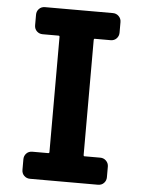

<svg xmlns="http://www.w3.org/2000/svg" viewBox="-53 -772 605 814"><g transform="rotate(5 250.0 -365.0)"><path d="M394.5 -730.5Q409.2 -730.5 419.4 -720.2Q429.7 -710 429.7 -695.3V-650.4Q429.7 -635.7 419.9 -625.5Q410.2 -615.2 394.5 -615.2H327.1Q323.2 -615.2 323.2 -610.4V-120.1Q323.2 -115.2 327.1 -115.2H394.5Q409.2 -115.2 419.4 -105Q429.7 -94.7 429.7 -80.1V-35.2Q429.7 -20.5 419.9 -10.3Q410.2 0 394.5 0H105.5Q90.8 0 80.6 -9.8Q70.3 -19.5 70.3 -35.2V-80.1Q70.3 -94.7 80.1 -105Q89.8 -115.2 105.5 -115.2H172.9Q177.7 -115.2 177.7 -120.1V-610.4Q177.7 -615.2 172.9 -615.2H105.5Q90.8 -615.2 80.6 -625Q70.3 -634.8 70.3 -650.4V-695.3Q70.3 -710 80.1 -720.2Q89.8 -730.5 105.5 -730.5Z"/></g></svg>

Font: Rounded-L Mgen+ 1m bold
Style: Bold
Weight: 700
Designer: [Source Han Sans]
Ryoko NISHIZUKA  (kana & ideographs); Paul D. Hunt (Latin, Greek & Cyrillic); Wenlong ZHANG  (bopomofo
Version: Version 1.059.20150602